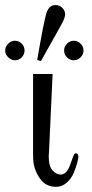

<svg xmlns="http://www.w3.org/2000/svg" viewBox="-88 -719 358 749"><path d="M-67.9 -522Q-67.9 -536.1 -56.4 -548.1Q-44.9 -560.1 -30 -560.1Q-15.1 -560.1 -3.7 -549.1Q7.8 -538.1 7.8 -522Q7.8 -506.8 -3.2 -495.4Q-14.2 -483.9 -29.1 -483.9Q-43.9 -483.9 -55.9 -495.4Q-67.9 -506.8 -67.9 -522ZM41 -127.9V-430.2H117.2L103 -123Q103 -121.1 102.5 -116.5Q102.1 -111.8 102.1 -108.9Q102.1 -70.8 116.9 -54.4Q131.8 -38.1 147.9 -38.1Q172.9 -38.1 186 -77.1Q199.2 -116.2 203.1 -119.1Q209 -123 213.4 -119.1Q217.8 -115.2 217.8 -106.9Q217.8 -101.1 213.4 -84.5Q209 -67.9 200 -45.4Q190.9 -22.9 172.4 -6.6Q153.8 9.8 130.9 9.8Q90.8 9.8 68.4 -21.7Q45.9 -53.2 42 -90.8Q41 -103 41 -127.9ZM57.1 -484.9Q83 -635.7 93 -667.5Q103 -699.2 127.9 -699.2Q145 -699.2 155.5 -688Q166 -676.8 166 -663.1Q166 -650.9 155 -629.9Q144 -608.9 71.8 -481ZM162.1 -522Q162.1 -537.1 173.6 -548.6Q185.1 -560.1 200 -560.1Q214.8 -560.1 226.3 -548.6Q237.8 -537.1 237.8 -522Q237.8 -506.8 226.3 -495.4Q214.8 -483.9 200 -483.9Q185.1 -483.9 173.6 -494.9Q162.1 -505.9 162.1 -522Z"/></svg>

Font: CMU Serif Upright Italic
Style: UprightItalic
Weight: 500
Version: Version 0.7.0